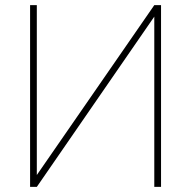

<svg xmlns="http://www.w3.org/2000/svg" viewBox="-20 -731 748 751"><path d="M124 -46.4C124 -46.4 124 -710.9 124 -710.9C124 -710.9 97.7 -710.9 97.7 -710.9C97.7 -710.9 97.7 0 97.7 0C97.7 0 124 0 124 0C124 0 583.5 -666 583.5 -666C583.5 -666 583.5 0 583.5 0C583.5 0 609.9 0 609.9 0C609.9 0 609.9 -710.9 609.9 -710.9C609.9 -710.9 583.5 -710.9 583.5 -710.9C583.5 -710.9 124 -46.4 124 -46.4Z"/></svg>

Font: WOX
Style: Regular
Weight: 500
Designer: Google
Foundry: ""
Version: ""